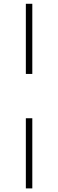

<svg xmlns="http://www.w3.org/2000/svg" viewBox="-20 -788 315 1040"><path d="M155 -387.5H120V-767.5H155ZM120 232.5V-147.5H155V232.5Z"/></svg>

Font: Newsreader 6pt ExtraLight
Style: Regular
Weight: 275
Designer: Hugues Gentile
Foundry: Production Type
Version: Version 1.003; ttfautohint (v1.8.3)